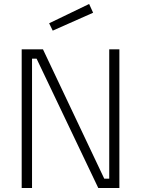

<svg xmlns="http://www.w3.org/2000/svg" viewBox="-20 -945 709 965"><path d="M89 0V-697H196L504 -47H529V-697H580V0H474L164 -650H141V0ZM227 -828 428 -925 448 -881 245 -791Z"/></svg>

Font: TitilliumText
Style: Light
Weight: 300
Designer: Accademia di Belle Arti di Urbino and others
Foundry: Accademia di Belle Arti di Urbino and others.
Version: Version 60.001